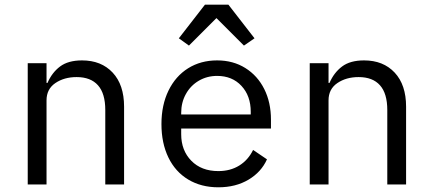

<svg xmlns="http://www.w3.org/2000/svg" viewBox="-20 -785 1840 817"><path d="M98 0V-516H178V-432H182Q201 -476 235.5 -502Q270 -528 329 -528Q411 -528 459.5 -476Q508 -424 508 -331V0H428V-317Q428 -387 397 -422Q366 -457 306 -457Q253 -457 215.5 -431.5Q178 -406 178 -358V0Z M667 -257Q667 -338 697 -399.5Q727 -461 780.5 -494.5Q834 -528 904 -528Q972 -528 1024 -495.5Q1076 -463 1104.5 -406Q1133 -349 1133 -276V-238H751V-214Q751 -145 794 -101Q837 -57 909 -57Q960 -57 998 -80.5Q1036 -104 1057 -147L1116 -107Q1092 -53 1037.5 -20.5Q983 12 909 12Q836 12 781 -21Q726 -54 696.5 -115Q667 -176 667 -257ZM751 -305V-298H1047V-309Q1047 -377 1007.5 -419.5Q968 -462 904 -462Q861 -462 826 -441.5Q791 -421 771 -385Q751 -349 751 -305ZM952 -765 1063 -622 1018 -591 901 -708 784 -591 741 -622 852 -765Z M1298 0V-516H1378V-432H1382Q1401 -476 1435.5 -502Q1470 -528 1529 -528Q1611 -528 1659.5 -476Q1708 -424 1708 -331V0H1628V-317Q1628 -387 1597 -422Q1566 -457 1506 -457Q1453 -457 1415.5 -431.5Q1378 -406 1378 -358V0Z"/></svg>

Font: iA Writer Quattro V
Style: Regular
Weight: 400
Designer: Mike Abbink, Paul van der Laan, Pieter van Rosmalen, Oliver Reichenstein
Foundry: Information Architects Inc.
Version: Version 2.000